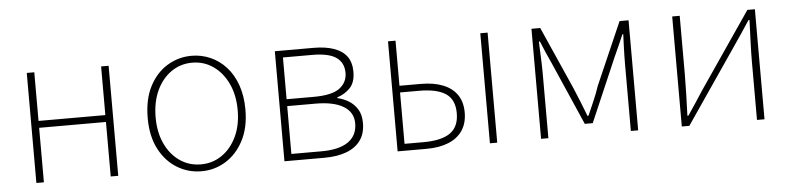

<svg xmlns="http://www.w3.org/2000/svg" viewBox="-39 -722 3774 916"><g transform="rotate(-5 1848.5 -263.5)"><path d="M105 0V-527H141V-294H461V-527H497V0H461V-261H141V0Z M895 13Q832 13 778.5 -19.5Q725 -52 693 -113.5Q661 -175 661 -262Q661 -351 693 -413Q725 -475 778.5 -507.5Q832 -540 895 -540Q942 -540 984.5 -521.5Q1027 -503 1059.5 -467.5Q1092 -432 1110.5 -380Q1129 -328 1129 -262Q1129 -175 1096.5 -113.5Q1064 -52 1011 -19.5Q958 13 895 13ZM895 -20Q951 -20 995.5 -50.5Q1040 -81 1066 -135.5Q1092 -190 1092 -262Q1092 -335 1066 -390Q1040 -445 995.5 -476Q951 -507 895 -507Q839 -507 794.5 -476Q750 -445 724.5 -390Q699 -335 699 -262Q699 -190 724.5 -135.5Q750 -81 794.5 -50.5Q839 -20 895 -20Z M1293 0V-527H1478Q1535 -527 1575.5 -513Q1616 -499 1637 -470.5Q1658 -442 1658 -397Q1658 -346 1632.5 -319.5Q1607 -293 1571 -282V-278Q1599 -272 1624 -257Q1649 -242 1665.5 -216Q1682 -190 1682 -150Q1682 -99 1658 -66Q1634 -33 1590 -16.5Q1546 0 1484 0ZM1329 -294H1459Q1546 -294 1583 -321.5Q1620 -349 1620 -395Q1620 -443 1584.5 -468.5Q1549 -494 1469 -494H1329ZM1329 -32H1473Q1558 -32 1601.5 -62.5Q1645 -93 1645 -151Q1645 -204 1598.5 -232.5Q1552 -261 1464 -261H1329Z M1835 0V-527H1871V-311H1973Q2035 -311 2079 -293.5Q2123 -276 2146.5 -242Q2170 -208 2170 -157Q2170 -106 2146.5 -71Q2123 -36 2079 -18Q2035 0 1973 0ZM1871 -33H1962Q2048 -33 2090 -62.5Q2132 -92 2132 -157Q2132 -222 2090 -250.5Q2048 -279 1962 -279H1871ZM2277 0V-527H2312V0Z M2522 0V-527H2564L2697 -227Q2711 -193 2725 -159Q2739 -125 2752 -90H2757Q2772 -125 2787 -159Q2802 -193 2813 -227L2944 -527H2987V0H2952V-318Q2952 -338 2952.5 -362Q2953 -386 2954 -412Q2955 -438 2956 -463H2952Q2940 -435 2928.5 -409Q2917 -383 2905 -357L2774 -53H2736L2603 -357Q2591 -383 2579.5 -409Q2568 -435 2557 -463H2552Q2553 -438 2554 -412Q2555 -386 2556 -362Q2557 -338 2557 -318V0Z M3196 0V-527H3232V-249Q3232 -206 3230.5 -154Q3229 -102 3227 -49H3232Q3249 -74 3270.5 -106.5Q3292 -139 3308 -164L3556 -527H3592V0H3556V-277Q3556 -321 3558 -373Q3560 -425 3562 -478H3557Q3541 -453 3519 -420.5Q3497 -388 3480 -363L3232 0Z"/></g></svg>

Font: Noto Sans SC Thin
Style: Regular
Weight: 100
Designer: Ryoko NISHIZUKA 西塚涼子 (kana, bopomofo & ideographs); Paul D. Hunt (Latin, Greek & Cyrillic); Sandoll Communications 산돌커뮤니
Foundry: Adobe
Version: Version 2.004-H2;hotconv 1.0.118;makeotfexe 2.5.65603